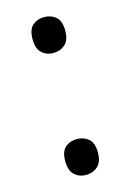

<svg xmlns="http://www.w3.org/2000/svg" viewBox="-93 -597 448 660"><g transform="rotate(-15 131.5 -267.0)"><path d="M73.2 -483.9Q73.2 -519 89.8 -533.4Q106.4 -547.9 130.4 -547.9Q155.3 -547.9 172.4 -533.4Q189.5 -519 189.5 -483.9Q189.5 -450.7 172.4 -435.5Q155.3 -420.4 130.4 -420.4Q106.4 -420.4 89.8 -435.5Q73.2 -450.7 73.2 -483.9ZM73.2 -50.8Q73.2 -85 89.8 -99.4Q106.4 -113.8 130.4 -113.8Q155.3 -113.8 172.4 -99.4Q189.5 -85 189.5 -50.8Q189.5 -17.1 172.4 -1.7Q155.3 13.7 130.4 13.7Q106.4 13.7 89.8 -1.7Q73.2 -17.1 73.2 -50.8Z"/></g></svg>

Font: Open Sans
Style: Regular
Weight: 400
Designer: Monotype Design Team
Foundry: Monotype Imaging Inc.
Version: Version 3.000; ttfautohint (v1.8.4)